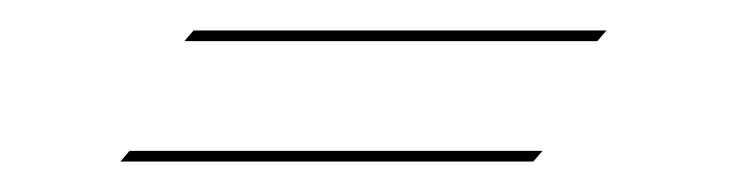

<svg xmlns="http://www.w3.org/2000/svg" viewBox="-20 -195 482 126"><path d="M101 -168 107 -175H378L372 -168ZM59 -89 65 -96H336L330 -89Z"/></svg>

Font: Ballet 72pt
Style: Regular
Weight: 400
Designer: Maximiliano R. Sproviero
Foundry: Omnibus-Type
Version: Version 1.100; ttfautohint (v1.8.3)